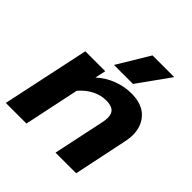

<svg xmlns="http://www.w3.org/2000/svg" viewBox="-190 -853 994 994"><g transform="rotate(45 307.5 -355.5)"><path d="M365 -711H524L398 -535H259ZM104 -480H250L237 -421Q278 -458 327.5 -476.5Q377 -495 427 -495Q505 -495 545 -453.5Q585 -412 585 -347Q585 -328 580 -301L517 0H366L426 -284Q430 -301 430 -319Q430 -349 413 -363Q396 -377 360 -377Q322 -377 285 -358.5Q248 -340 217 -304L153 0H2Z"/></g></svg>

Font: Prompt Semibold
Style: Italic
Weight: 600
Italic angle: -12°
Designer: Katatrad Team
Foundry: CadsonDemak
Version: Version 1.000